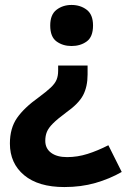

<svg xmlns="http://www.w3.org/2000/svg" viewBox="-20 -576 517 776"><path d="M334 -275Q334 -226 316 -191.5Q298 -157 247 -121Q212 -95 194 -77Q176 -59 169.5 -43Q163 -27 163 -7Q163 24 186.5 41.5Q210 59 251 59Q293 59 334 46Q375 33 418 11L472 119Q423 147 365.5 163.5Q308 180 240 180Q135 180 77.5 132Q20 84 20 4Q20 -58 49 -99.5Q78 -141 137 -183Q168 -206 185 -222Q202 -238 208.5 -253.5Q215 -269 215 -290V-311H334ZM356 -473Q356 -427 330.5 -408.5Q305 -390 269 -390Q234 -390 208.5 -408.5Q183 -427 183 -473Q183 -517 208.5 -536.5Q234 -556 269 -556Q305 -556 330.5 -536.5Q356 -517 356 -473Z"/></svg>

Font: Noto Sans Meetei Mayek
Style: Bold
Weight: 700
Designer: Monotype Design Team and Neelakash Kshetrimayum
Foundry: Monotype Imaging Inc.
Version: Version 2.002; ttfautohint (v1.8.4.7-5d5b)